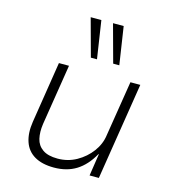

<svg xmlns="http://www.w3.org/2000/svg" viewBox="-112 -840 839 939"><g transform="rotate(15 307.5 -370.5)"><path d="M247 8Q187 8 148.5 -14.5Q110 -37 95.5 -80Q81 -123 90 -181L139 -492H190L141 -184Q135 -142 142.5 -109.5Q150 -77 177 -58Q204 -39 253 -39Q305 -39 348.5 -63.5Q392 -88 421 -127Q450 -166 456 -211L501 -492H551L473 0H426L443 -112H441Q407 -51 359.5 -21.5Q312 8 247 8ZM396 -558 344 -749H398L427 -558ZM283 -558 231 -749H285L314 -558Z"/></g></svg>

Font: Nunito Sans 7pt ExtraLight
Style: Italic
Weight: 250
Italic angle: -9°
Designer: Vernon Adams
Foundry: Vernon Adams
Version: Version 3.101;gftools[0.9.27]